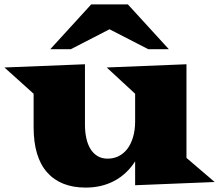

<svg xmlns="http://www.w3.org/2000/svg" viewBox="-28 -832 1004 871"><path d="M385.7 -812H552.2L737.8 -608.9H644.5L468.8 -699.2L293.5 -608.9H200.2ZM124.5 -406.7 -7.8 -525.9 357.4 -540.5V-265.6Q357.4 -234.4 363.3 -206.5Q369.1 -178.7 381.6 -157.7Q394 -136.7 413.6 -124.5Q433.1 -112.3 460.4 -112.3Q487.3 -112.3 510 -123.5Q532.7 -134.8 549.3 -156.2Q565.9 -177.7 575.4 -209.5Q585 -241.2 585 -281.7V-406.7L456.1 -525.9L817.9 -540.5V-115.7L945.8 -6.3L585 8.3V-100.1Q548.3 -42.5 491 -11.7Q433.6 19 360.8 19Q247.1 19 185.8 -50Q124.5 -119.1 124.5 -255.4Z"/></svg>

Font: Goblin One
Style: Regular
Weight: 400
Designer: Riccardo De Franceschi
Foundry: Sorkin Type Co.
Version: Version 1.001